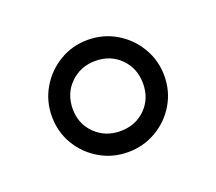

<svg xmlns="http://www.w3.org/2000/svg" viewBox="-57 -873 434 386"><g transform="rotate(-20 160.0 -680.0)"><path d="M160 -560Q127 -560 99.8 -576Q72.5 -592 56.2 -619.2Q40 -646.5 40 -679.5Q40 -712.5 56.2 -740Q72.5 -767.5 99.8 -783.8Q127 -800 160 -800Q193 -800 220.5 -783.8Q248 -767.5 264.2 -740Q280.5 -712.5 280.5 -679.5Q280.5 -646.5 264.2 -619.2Q248 -592 220.5 -576Q193 -560 160 -560ZM160 -605Q192.5 -605 213.8 -626.2Q235 -647.5 235 -679.5Q235 -712 213.8 -733.5Q192.5 -755 160 -755Q128 -755 106.2 -733.5Q84.5 -712 84.5 -679.5Q84.5 -647.5 106.2 -626.2Q128 -605 160 -605Z"/></g></svg>

Font: Bodoni Moda 9pt
Style: Regular
Weight: 400
Designer: Owen Earl
Foundry: indestructible type
Version: Version 2.005